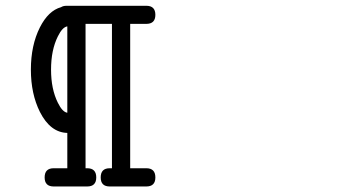

<svg xmlns="http://www.w3.org/2000/svg" viewBox="-20 -638 1244 674"><path d="M493.7 -617.7Q525.4 -617.7 525.4 -585.9Q525.4 -554.2 493.7 -554.2H437V-47.4H493.7Q525.4 -47.4 525.4 -15.1Q525.4 16.6 493.7 16.6H365.2Q333.5 16.6 333.5 -15.1Q333.5 -47.4 365.2 -47.4H373V-554.2H280.3V-47.4H286.1Q317.9 -47.4 317.9 -15.1Q317.9 16.6 286.1 16.6H168.5Q136.7 16.6 136.7 -15.1Q136.7 -47.4 168.5 -47.4H216.3V-171.4Q156.7 -172.9 120.1 -245.1Q88.4 -308.6 88.4 -393.6Q88.4 -479 120.1 -542Q149.9 -600.6 194.3 -612.8Q201.7 -617.7 213.9 -617.7ZM183.1 -510.3Q159.2 -462.4 159.2 -393.6Q159.2 -325.2 183.1 -277.3Q199.2 -244.6 216.3 -242.2V-545.4Q199.2 -543 183.1 -510.3Z"/></svg>

Font: Erica Type
Style: Italic
Weight: 400
Monospace: yes
Designer: Peter Wiegel
Foundry: Peter Wiegel
Version: Version 1.000 2010 initial release